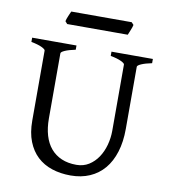

<svg xmlns="http://www.w3.org/2000/svg" viewBox="-87 -848 827 937"><g transform="rotate(10 327.0 -379.5)"><path d="M622.6 -594.2Q589.4 -587.4 570.6 -579.1Q551.8 -570.8 551.8 -564V-255.9Q551.8 -191.9 536.1 -141.6Q520.5 -91.3 491.2 -56.6Q461.9 -22 419.9 -3.7Q377.9 14.6 325.2 14.6Q274.9 14.6 232.7 0.7Q190.4 -13.2 159.9 -41.7Q129.4 -70.3 112.3 -113.8Q95.2 -157.2 95.2 -216.8V-564Q95.2 -569.8 77.4 -578.6Q59.6 -587.4 24.4 -594.2V-615.2H244.1V-594.2Q210.9 -587.4 192.1 -579.1Q173.3 -570.8 173.3 -564V-241.2Q173.3 -194.3 184.3 -157.2Q195.3 -120.1 217 -94.5Q238.8 -68.8 270.5 -55.2Q302.2 -41.5 344.2 -41.5Q378.9 -41.5 405.8 -58.3Q432.6 -75.2 450.9 -102.5Q469.2 -129.9 478.8 -164.8Q488.3 -199.7 488.3 -235.8V-564Q488.3 -569.8 470.5 -578.6Q452.6 -587.4 417.5 -594.2V-615.2H622.6ZM500.5 -762.2Q499.5 -756.8 497.1 -749.8Q494.6 -742.7 491.7 -735.6Q488.8 -728.5 486.1 -721.7Q483.4 -714.8 481.4 -710.4H181.2L170.4 -722.7Q171.4 -728 173.8 -734.9Q176.3 -741.7 179.2 -748.8Q182.1 -755.9 185.1 -762.5Q188 -769 190.4 -773.9H489.7Z"/></g></svg>

Font: Gentium Plus Afr
Style: Regular
Weight: 400
Designer: J. Victor Gaultney, Annie Olsen, Iska Routamaa, Becca Hirsbrunner
Foundry: SIL International
Version: Version 5.000